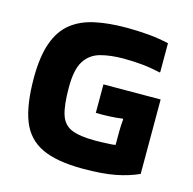

<svg xmlns="http://www.w3.org/2000/svg" viewBox="-98 -749 850 847"><g transform="rotate(15 327.5 -325.5)"><path d="M465 -196Q465 -229 468 -256L466 -259Q438 -255 405 -253.5Q372 -252 344 -253V-383L605 -384V-44Q559 -23 500.5 -11.5Q442 0 352 0Q232 0 164 -32.5Q96 -65 68 -137.5Q40 -210 40 -331Q40 -429 62.5 -492Q85 -555 128.5 -589.5Q172 -624 235 -637.5Q298 -651 379 -651Q427 -651 475.5 -647Q524 -643 572 -632V-500L569 -498Q527 -508 485.5 -512Q444 -516 402 -516Q341 -516 295.5 -503.5Q250 -491 225 -452Q200 -413 200 -331Q200 -250 213.5 -207.5Q227 -165 264.5 -149.5Q302 -134 372 -134Q381 -134 400 -134.5Q419 -135 438 -136Q457 -137 465 -139Z"/></g></svg>

Font: Bakbak One
Style: Regular
Weight: 400
Designer: Saumya Kishore and Sanchit Sawaria
Foundry: A Good Feeling
Version: Version 1.003; ttfautohint (v1.8.3)